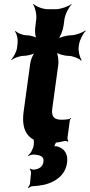

<svg xmlns="http://www.w3.org/2000/svg" viewBox="-20 -704 448 959"><path d="M228 10C257 10 280 6 303 0C308 -1 316 1 319 4L322 1C319 -2 316 -11 317 -16L329 -104C329 -107 333 -110 335 -112L333 -115C331 -113 327 -109 324 -109C313 -107 301 -106 288 -106C249 -106 236 -122 241 -161L271 -380C274 -401 269 -438 260 -449L256 -446C265 -435 301 -425 322 -425C343 -425 376 -412 385 -401L388 -404C379 -415 370 -449 373 -470L375 -483C378 -504 395 -538 408 -549L406 -552C393 -541 357 -528 336 -528C315 -528 277 -518 264 -507L267 -504C280 -515 294 -552 297 -573L302 -608C305 -632 324 -669 338 -682L337 -684C322 -672 283 -658 259 -658H218C194 -658 159 -672 148 -684L145 -682C155 -669 164 -632 161 -608L156 -567C153 -548 156 -517 165 -507L169 -510C160 -520 130 -528 112 -528C93 -528 67 -539 58 -549L55 -546C64 -536 70 -508 68 -490L65 -464C62 -445 47 -417 36 -407L38 -404C49 -414 79 -425 98 -425C116 -425 149 -433 160 -443L157 -446C146 -436 133 -405 131 -387L98 -146C84 -43 126 10 228 10ZM197 104C194 129 175 140 152 143C145 144 134 141 130 138L128 141C132 144 135 152 135 159L130 212C130 218 123 229 120 232L123 235C128 231 136 226 142 226C165 225 185 222 204 218C257 204 306 172 315 109C321 64 301 37 265 27C260 26 248 25 245 28L247 31C251 28 255 17 258 11C260 4 268 -5 273 -8L271 -12C266 -8 255 -3 248 -3H192C178 -3 154 -13 148 -22L145 -19C150 -10 151 17 146 32L139 48C136 57 126 68 120 72L122 75C129 71 143 67 152 68C180 71 201 76 197 104Z"/></svg>

Font: Asimov
Style: EdgeWideIt
Weight: 500
Designer: Google
Version: Version 2.000980: 2014